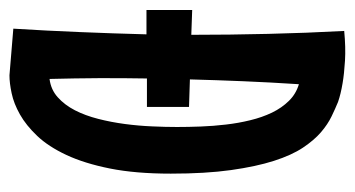

<svg xmlns="http://www.w3.org/2000/svg" viewBox="-194 -552 761 412"><g transform="rotate(90 186.0 -345.5)"><path d="M352.1 -332Q352.1 -256.3 341.1 -201.4Q330.1 -146.5 312 -107.9Q293.9 -69.3 271.2 -45.4Q248.5 -21.5 225.1 -8.3Q201.7 4.9 179.7 9.5Q157.7 14.2 141.1 14.2L41 5.9Q45.4 -64.9 48.3 -136.2Q51.3 -207.5 53.2 -279.8H1V-377.9L54.2 -376Q54.2 -459 52.2 -540.8Q50.3 -622.6 45.9 -704.1Q81.5 -707.5 109.6 -705.8Q137.7 -704.1 157.7 -700.7Q181.2 -696.8 198.2 -690.9Q212.4 -685.1 229.2 -677Q246.1 -668.9 263.2 -654.3Q280.3 -639.6 296.4 -615.5Q312.5 -591.3 324.7 -553.2Q336.9 -515.1 344.5 -460.9Q352.1 -406.7 352.1 -332ZM209 -280.8H147.9Q147 -229 147.2 -177.7Q147.5 -126.5 148.9 -71.8Q171.9 -74.7 188.2 -89.4Q204.6 -104 216.1 -126.2Q227.5 -148.4 234.6 -176.3Q241.7 -204.1 245.6 -233.6Q249.5 -263.2 250.7 -292Q252 -320.8 252 -345.2Q252 -369.1 251 -396.2Q250 -423.3 246.8 -450.2Q243.7 -477.1 237.5 -502.4Q231.4 -527.8 221.2 -549.1Q210.9 -570.3 196 -585.4Q181.2 -600.6 160.2 -606.9Q156.2 -544.9 153.8 -487.3Q151.4 -429.7 149.9 -373L209 -371.1Z"/></g></svg>

Font: Mouse Memoirs
Style: Regular
Weight: 400
Version: Version 1.000